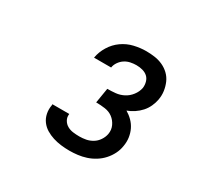

<svg xmlns="http://www.w3.org/2000/svg" viewBox="-119 -985 837 810"><g transform="rotate(30 300.0 -580.0)"><path d="M306 -317Q285 -317 264.5 -319.5Q244 -322 225 -328Q206 -334 189.5 -344Q173 -354 161.5 -369.5Q150 -385 146 -405Q142 -425 146 -446V-451H228V-449Q226 -434 233.5 -421Q241 -408 253.5 -401Q266 -394 281 -392Q296 -390 312 -390Q328 -390 344 -393Q360 -396 375 -405Q390 -414 400 -429Q410 -444 413 -460Q417 -482 408 -501Q399 -520 383 -532Q367 -544 345.5 -547Q324 -550 302 -550L314 -623Q334 -623 354 -625Q374 -627 392.5 -636.5Q411 -646 424.5 -663.5Q438 -681 442 -701Q444 -716 440 -730.5Q436 -745 426 -754Q416 -763 401.5 -767Q387 -771 371 -771Q357 -771 342.5 -768Q328 -765 315.5 -757Q303 -749 294 -736Q285 -723 283 -709H200V-710Q205 -739 221.5 -766Q238 -793 263.5 -811Q289 -829 319 -836Q349 -843 377 -843Q399 -843 419.5 -840Q440 -837 458.5 -828.5Q477 -820 491.5 -806Q506 -792 514 -773.5Q522 -755 525 -734.5Q528 -714 524 -692Q521 -675 513 -657.5Q505 -640 492.5 -626Q480 -612 463.5 -601Q447 -590 430 -584Q447 -574 461 -560Q475 -546 483.5 -528.5Q492 -511 495 -490.5Q498 -470 494 -448Q491 -428 481.5 -409Q472 -390 457.5 -374Q443 -358 424.5 -346.5Q406 -335 386 -328.5Q366 -322 345.5 -319.5Q325 -317 306 -317Z"/></g></svg>

Font: Iosevka Aile Medium
Style: Italic
Weight: 500
Italic angle: -9°
Designer: Belleve Invis
Foundry: Belleve Invis
Version: Version 31.1.0; ttfautohint (v1.8.4)